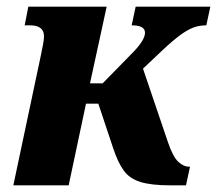

<svg xmlns="http://www.w3.org/2000/svg" viewBox="-20 -556 651 576"><path d="M20 0 102 -387Q106 -407 109 -422Q112 -437 112 -447Q112 -480 70 -480H54L65 -536H300L250 -306H288L382 -402Q415 -437 415 -458Q415 -480 375 -480L387 -536H611L599 -480Q578 -480 560.5 -473.5Q543 -467 521 -451Q499 -435 466 -404L409 -350L484 -129Q499 -85 515 -70.5Q531 -56 546 -56H550L538 0H491Q434 0 401.5 -10Q369 -20 351.5 -44Q334 -68 320 -110L275 -245H238L186 0Z"/></svg>

Font: Noto Serif SemiCondensed ExtraBold
Style: Italic
Weight: 800
Width: 4
Italic angle: -12°
Designer: Monotype Design Team
Foundry: Monotype Imaging Inc.
Version: Version 2.014; ttfautohint (v1.8.4.7-5d5b)